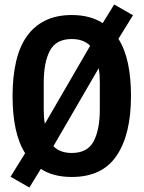

<svg xmlns="http://www.w3.org/2000/svg" viewBox="-20 -777 640 856"><path d="M300 12Q217 12 162 -24L111 59L27 11L92 -94Q63 -140 49.5 -204Q36 -268 36 -349Q36 -434 51.5 -501.5Q67 -569 99.5 -615Q132 -661 182 -685.5Q232 -710 300 -710Q382 -710 438 -674L489 -757L573 -709L508 -604Q537 -558 550.5 -494Q564 -430 564 -349Q564 -178 500 -83Q436 12 300 12ZM175 -289Q175 -272 176 -256Q177 -240 180 -225L382 -573Q352 -603 300 -603Q230 -603 202.5 -551Q175 -499 175 -409ZM300 -95Q370 -95 397.5 -147Q425 -199 425 -289V-409Q425 -426 424 -442Q423 -458 420 -473L218 -125Q248 -95 300 -95Z"/></svg>

Font: IBM Plex Mono SemiBold
Style: Regular
Weight: 600
Monospace: yes
Designer: Mike Abbink, Paul van der Laan, Pieter van Rosmalen
Foundry: Bold Monday
Version: Version 2.3